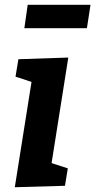

<svg xmlns="http://www.w3.org/2000/svg" viewBox="-20 -779 399 804"><path d="M82 -661 96 -759H359L344 -661ZM45 -458 57 -531 266 -538 196 -96 264 -74 252 -1 42 5 112 -436Z"/></svg>

Font: Bitter Pro
Style: Bold Italic
Weight: 700
Italic angle: -9°
Designer: Sol Matas, and Bitter project Authors
Foundry: Sol Matas
Version: Version 1.010